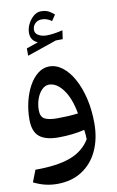

<svg xmlns="http://www.w3.org/2000/svg" viewBox="-109 -807 697 1143"><g transform="rotate(-10 239.5 -235.5)"><path d="M141.6 278.8Q106.4 278.8 72.5 271Q38.6 263.2 0 244.6L27.8 172.9Q162.1 172.9 241 143.1Q319.8 113.3 359.9 46.9Q359.4 31.2 358.4 18.3Q357.4 5.4 355 -10.3Q281.7 7.3 197.3 7.3Q119.1 7.3 81.8 -23.7Q44.4 -54.7 44.4 -127Q44.4 -183.6 57.1 -235.8Q69.8 -288.1 92.8 -329.3Q115.7 -370.6 147 -394.5Q178.2 -418.5 214.8 -418.5Q257.3 -418.5 294.9 -389.4Q332.5 -360.4 360.8 -308.3Q389.2 -256.3 405.3 -187.5Q421.4 -118.7 421.4 -39.1Q421.4 53.7 388.2 125.5Q355 197.3 292.2 238Q229.5 278.8 141.6 278.8ZM335.4 -113.3Q318.8 -206.1 280 -259Q241.2 -312 194.3 -312Q170.9 -312 151.4 -292.2Q131.8 -272.5 120.4 -240.5Q108.9 -208.5 108.9 -172.4Q108.9 -133.3 132.8 -119.6Q156.7 -106 210.9 -106Q239.7 -106 272.7 -107.7Q305.7 -109.4 335.4 -113.3ZM163.6 -647.5Q163.6 -626.5 184.3 -614.7Q205.1 -603 232.4 -603Q272.9 -603 330.1 -616.7L322.8 -564.5L281.2 -564L103 -502.9V-547.4L173.8 -571.8Q131.3 -588.9 131.3 -636.2Q131.3 -662.1 144.3 -688.5Q157.2 -714.8 178.2 -732.7Q199.2 -750.5 223.6 -750.5Q245.1 -750.5 262.2 -743.9Q279.3 -737.3 303.2 -717.3L279.3 -681.6Q262.7 -692.9 248.8 -697.5Q234.9 -702.1 220.7 -702.1Q194.8 -702.1 179.2 -686.3Q163.6 -670.4 163.6 -647.5Z"/></g></svg>

Font: Pinar DS4-Medium
Style: Regular
Weight: 500
Designer: Amin Abedi
Version: Version 2.000